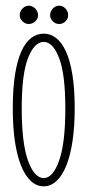

<svg xmlns="http://www.w3.org/2000/svg" viewBox="-20 -645 312 676"><path d="M134 11Q108.5 11 88.2 -8Q68 -27 53.8 -62.8Q39.5 -98.5 32.2 -149.2Q25 -200 25 -263.5Q25 -333 33 -383Q41 -433 55.5 -464.8Q70 -496.5 90 -511.5Q110 -526.5 134 -526.5Q157.5 -526.5 177.2 -511.5Q197 -496.5 211.8 -464.8Q226.5 -433 234.8 -383Q243 -333 243 -263.5Q243 -200 235.5 -149.2Q228 -98.5 213.8 -62.8Q199.5 -27 179.2 -8Q159 11 134 11ZM134 -18Q166 -18 188 -79Q210 -140 210 -263.5Q210 -384.5 188 -441Q166 -497.5 134 -497.5Q101 -497.5 78.8 -441Q56.5 -384.5 56.5 -263.5Q56.5 -140 78.8 -79Q101 -18 134 -18ZM188.5 -560.5Q175.5 -560.5 166 -569.8Q156.5 -579 156.5 -591.5Q156.5 -605 166 -615Q175.5 -625 188.5 -625Q201 -625 210.5 -615Q220 -605 220 -591.5Q220 -579 210.5 -569.8Q201 -560.5 188.5 -560.5ZM81 -560.5Q69 -560.5 59.2 -569.8Q49.5 -579 49.5 -591.5Q49.5 -605 59.2 -615Q69 -625 81 -625Q94 -625 104 -615Q114 -605 114 -591.5Q114 -579 104 -569.8Q94 -560.5 81 -560.5Z"/></svg>

Font: Imbue Thin
Style: Regular
Weight: 100
Designer: Tyler Finck
Foundry: Etcetera Type Company
Version: Version 1.102